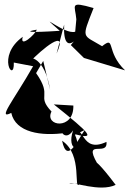

<svg xmlns="http://www.w3.org/2000/svg" viewBox="-20 -604 564 835"><path d="M345 -352 524 -298C438 -380 484 -451 424 -403C338 -455 333 -432 387 -569C279 -600 307 -581 312 -520L307 -466C260 -451 129 -568 240 -470C103 -461 86 -466 140 -475C133 -454 64 -392 79 -444C-39 -359 44 -239 40 -332L124 -316C38 -165 -34 -81 29 -113C48 -27 160 -11 265 -26C231 -51 262 18 298 -37C266 54 343 64 306 -18L349 -39C320 0 272 115 250 8C343 70 296 228 327 196L281 193C297 185 414 233 483 200C347 20 398 138 419 133C323 -17 451 85 443 13C328 67 349 -74 295 -23C402 6 378 -19 214 -150L299 -145C302 -36 171 -54 204 -119C136 -191 211 -181 137 -286L168 -339L198 -213C175 -359 99 -363 114 -339C156 -383 281 -492 226 -371L259 -497C251 -327 353 -490 288 -408Z"/></svg>

Font: Asimov Silicon
Style: Regular
Weight: 400
Designer: Google
Version: Version 2.000980; 2014